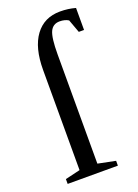

<svg xmlns="http://www.w3.org/2000/svg" viewBox="-137 -762 588 821"><g transform="rotate(-20 157.5 -352.0)"><path d="M172.9 -38.1 252.4 -22V0H23.9V-22L91.8 -38.1V-493.2Q91.8 -594.7 132.1 -649.4Q172.4 -704.1 245.1 -704.1Q282.2 -704.1 314.9 -694.8V-594.7H291L269 -654.8Q252.4 -665 229 -665Q198.2 -665 185.5 -637.7Q172.9 -610.4 172.9 -535.2Z"/></g></svg>

Font: Tinos
Style: Regular
Weight: 400
Designer: Steve Matteson
Foundry: Monotype Imaging Inc.
Version: Version 1.23